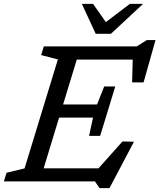

<svg xmlns="http://www.w3.org/2000/svg" viewBox="-40 -942 828 997"><path d="M260.5 -633.5 173.5 -656 187.5 -701H379.5L166 0H-20L-6 -45L87.5 -67.5ZM650 -665 671.5 -632.5H300L322.5 -701H670L722.5 -734H767.5L705.5 -514H646ZM477 35 453 0H108L130.5 -68H497L442.5 -35.5L596 -207.5L655.5 -206L528.5 35ZM480 -236.5H422.5L443 -331.5H209L230.5 -399.5H464L501 -493H558.5L519.5 -365ZM703 -922 536 -766.5H457L385 -922H443L517.5 -816.5H495.5L634.5 -922Z"/></svg>

Font: Newsreader 8pt
Style: Italic
Weight: 400
Italic angle: -17°
Version: Version 1.003